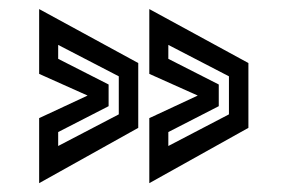

<svg xmlns="http://www.w3.org/2000/svg" viewBox="-20 -522 640 434"><path d="M68.5 -108V-255L178 -306L68.5 -355V-501.5L292.5 -379.5V-233ZM111.5 -192 248.5 -263.5V-349.5L111.5 -420.5V-389L225.5 -331V-282L111.5 -223.5ZM317.5 -108V-255L427 -306L317.5 -355V-501.5L541.5 -379.5V-233ZM360.5 -192 497.5 -263.5V-349.5L360.5 -420.5V-389L474.5 -331V-282L360.5 -223.5Z"/></svg>

Font: Tourney SemiBold
Style: Regular
Weight: 600
Version: Version 1.015